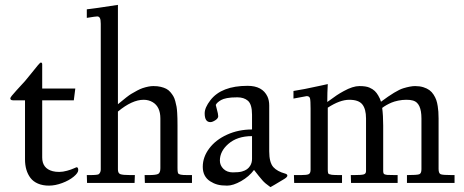

<svg xmlns="http://www.w3.org/2000/svg" viewBox="-20 -746 1891 783"><path d="M33.9 -336.9Q22 -336.9 22 -345Q22 -350.3 47.6 -377.9Q73.2 -405.5 81.8 -415.2Q90.3 -424.8 106.9 -445.8Q142.3 -491 146 -491Q152.1 -491 152.1 -483.9V-385H287.1L281 -336.9H152.1V-104Q152.1 -59.1 194.8 -47.9Q206.1 -44.9 221.3 -44.9Q236.6 -44.9 253.5 -49.7Q270.5 -54.4 280.8 -59.2Q291 -64 292 -64Q299.1 -64 299.1 -52.4Q299.1 -40.8 280.4 -25.4Q261.7 -10 233.4 0.5Q205.1 11 179.6 11Q154.1 11 134.8 2.7Q115.5 -5.6 104.2 -20.5Q82 -50 82 -95.9V-336.9Z M565.9 -339.1Q518.6 -339.1 460.9 -291V-54.9Q460.9 -39.8 470.5 -35.9Q480 -32 512 -32H530L528.8 0H335L334 -32H345Q378.9 -32 383.1 -35.9Q390.9 -43 390.9 -54.9V-648.9Q390.9 -666.3 387.2 -672.6Q383.5 -679 376.7 -679Q369.9 -679 334 -673.1V-708Q361.3 -710.7 460.9 -726.1V-321Q502.2 -355.5 515.1 -363Q528.1 -370.6 539.9 -377Q551.8 -383.3 561.8 -386.7Q587.4 -395 605.3 -395Q623.3 -395 636 -391.8Q648.7 -388.7 658 -383.9Q667.2 -379.2 674.6 -370.6Q681.9 -362.1 686.6 -354.1Q691.4 -346.2 694.8 -333.5Q698.2 -320.8 700 -311Q701.7 -301.3 702.6 -285.9Q703.9 -266.6 703.9 -233.9V-61Q703.9 -40 707.9 -37.5Q711.9 -34.9 717.5 -33.7Q724.1 -32 746.8 -32H762.9V0H570.8L569.8 -32H585.9Q616 -32 625 -36.7Q634 -41.5 634 -60.1V-262.9Q634 -310.5 603 -329.1Q586.4 -339.1 565.9 -339.1Z M837.9 -248Q814.7 -248 814.7 -283.9Q814.7 -307.1 838.1 -337.4Q883.3 -396 989.7 -396Q1050.3 -396 1070.8 -352.1Q1077.9 -336.7 1077.9 -315.9V-128.9Q1077.9 -83.5 1094.7 -64.5Q1110.6 -46.9 1142.8 -38.1Q1151.9 -35.6 1151.9 -29.8Q1151.9 -23.9 1139.2 -16.1Q1085.4 16.4 1082.8 17.1Q1060.5 1.5 1050.3 -10.5Q1037.6 -24.9 1015.9 -53Q995.8 -25.9 963.3 -7.4Q930.7 11 906.4 11Q882.1 11 866.5 6.6Q850.8 2.2 837.2 -6.6Q806.9 -26.1 806.9 -65.8Q806.9 -105.5 833.3 -140.6Q859.6 -175.8 906.1 -196.9Q952.6 -218 1007.8 -218V-278.1Q1007.8 -321 990.7 -335.4Q974.6 -349.1 947.9 -349.1Q921.1 -349.1 905.5 -345.9Q889.9 -342.8 881.8 -338.1Q864.7 -328.4 859.9 -318.1Q861.3 -311.5 864 -301.8Q869.9 -280.8 869.9 -272Q869.9 -263.2 858 -255.6Q846.2 -248 837.9 -248ZM876.7 -91.3Q876.7 -71.5 891.2 -57.3Q905.8 -43 929.7 -43Q953.6 -43 966.7 -46.6Q979.7 -50.3 987.3 -55.9Q994.9 -61.5 999.8 -69.3Q1007.8 -81.8 1007.8 -97.9V-190.9Q947.3 -190.9 910.9 -158.9Q876.7 -128.9 876.7 -91.3Z M1230.7 -354Q1229.2 -354 1176.8 -344V-375Q1212.4 -380.1 1291.3 -397.5L1316.7 -403.1Q1314.7 -369.1 1314.7 -330.1Q1317.9 -331.8 1328.9 -340.1Q1339.8 -348.4 1352.7 -357.1Q1365.5 -365.7 1381.8 -374.5Q1418.9 -395 1445.7 -395Q1472.4 -395 1486.5 -388.8Q1500.5 -382.6 1508.4 -374.9Q1516.4 -367.2 1522.5 -356.4Q1530.8 -342.5 1533.7 -331.1Q1595 -377 1624.6 -386Q1654.3 -395 1672.9 -395Q1691.4 -395 1706.3 -390.4Q1721.2 -385.7 1731.1 -378.5Q1741 -371.3 1748.2 -360.1Q1755.4 -348.9 1759.2 -338.1Q1762.9 -327.4 1765.1 -313Q1768.6 -292.5 1768.6 -262.9V-56.9Q1768.6 -39.1 1777.3 -35.4Q1785.2 -32 1823.7 -32H1833.7V0H1639.6V-32Q1680.4 -32 1689.6 -35.3Q1698.7 -38.6 1698.7 -55.9V-262.9Q1698.7 -326.2 1664.6 -335.9Q1654.1 -339.1 1637.3 -339.1Q1620.6 -339.1 1604.1 -335.7Q1587.6 -332.3 1576.2 -327.4Q1553.7 -317.6 1538.6 -305.9Q1542.7 -274.9 1542.7 -233.9V-49.1Q1542.7 -37.4 1547.9 -35.4Q1553 -33.4 1559.6 -32.7Q1568.8 -32 1592.8 -32H1601.6V0H1411.6L1410.6 -32H1422.6Q1453.6 -32 1463.1 -34.7Q1472.7 -37.4 1472.7 -48.1V-262.9Q1472.7 -301.3 1457.6 -320.2Q1442.6 -339.1 1404.4 -339.1Q1366.2 -339.1 1316.7 -306.9V-54Q1316.7 -37.8 1321.4 -36.1Q1326.2 -34.4 1333 -33.2Q1341.1 -32 1369.6 -32H1374.8V0H1179.7L1178.7 -32H1206.8Q1231.7 -32 1239.1 -35.8Q1246.6 -39.6 1246.6 -54V-302.7Q1246.6 -335.4 1244.3 -344.7Q1241.9 -354 1230.7 -354Z"/></svg>

Font: Linden Hill
Style: Regular
Weight: 400
Version: Version 1.202